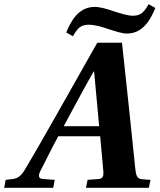

<svg xmlns="http://www.w3.org/2000/svg" viewBox="-44 -896 761 916"><path d="M272 -741 304 -723C326 -762 342 -778 379 -778C409 -778 442 -768 474 -757C506 -747 537 -736 562 -736C644 -736 679 -815 697 -858L665 -876C643 -837 627 -821 590 -821C564 -821 532 -832 499 -842C467 -853 435 -863 407 -863C325 -863 290 -784 272 -741ZM-24 0H210L217 -38L161 -42C139 -43 138 -59 148 -79C176 -132 202 -188 234 -246H434L449 -79C451 -55 446 -43 426 -42L374 -38L366 0H666L674 -38L633 -41C610 -43 606 -58 602 -86C594 -159 580 -302 572 -375L538 -692H420L226 -349C166 -243 103 -133 75 -87C55 -54 40 -44 10 -41L-17 -38ZM260 -294C273 -319 386 -528 403 -555H405L429 -294Z"/></svg>

Font: Heuristica
Style: Bold Italic
Weight: 700
Italic angle: -13°
Version: Version 1.0.1